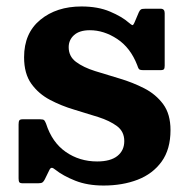

<svg xmlns="http://www.w3.org/2000/svg" viewBox="-20 -557 582 594"><path d="M404.5 -355.5Q383.5 -409.5 342.5 -436.5Q301.5 -463.5 258 -463.5Q226 -463.5 209.2 -448.5Q192.5 -433.5 192.5 -411Q192.5 -382.5 215.2 -365.5Q238 -348.5 274 -337.2Q310 -326 350.2 -314Q390.5 -302 426.2 -283.8Q462 -265.5 484.8 -234.8Q507.5 -204 507.5 -154.5Q507.5 -95 480 -57Q452.5 -19 405.8 -1Q359 17 300.5 17Q250.5 17 212.8 2Q175 -13 150.5 -32.5Q144 -38 139.8 -37.8Q135.5 -37.5 132 -29.5L118.5 -2Q115.5 4 111.8 7Q108 10 98.5 10H50.5Q42 10 39.8 6.8Q37.5 3.5 37.5 -5V-172Q37.5 -181 39.8 -184.5Q42 -188 50.5 -188H103.5Q114 -188 116.8 -185Q119.5 -182 122.5 -174.5Q141 -116.5 183.5 -87Q226 -57.5 280.5 -57.5Q322 -57.5 343.2 -74.5Q364.5 -91.5 364.5 -120.5Q364.5 -150 342 -166.8Q319.5 -183.5 284.2 -194.8Q249 -206 209.5 -217.8Q170 -229.5 134.8 -248Q99.5 -266.5 77 -297.8Q54.5 -329 54.5 -380Q54.5 -454.5 104.8 -495.8Q155 -537 232 -537Q283 -537 320.2 -521.2Q357.5 -505.5 379 -486.5Q386.5 -480 389.5 -479.2Q392.5 -478.5 397 -489.5L409.5 -519Q412.5 -525.5 416 -527.8Q419.5 -530 430 -530H477Q489.5 -530 489.5 -516.5V-354Q489.5 -346 487.2 -343Q485 -340 476.5 -340H423.5Q412 -340 409.5 -343.8Q407 -347.5 404.5 -355.5Z"/></svg>

Font: Besley*
Style: Bold
Weight: 700
Designer: Owen Earl
Foundry: indestructible type*
Version: Version 2.000; ttfautohint (v1.8.3)